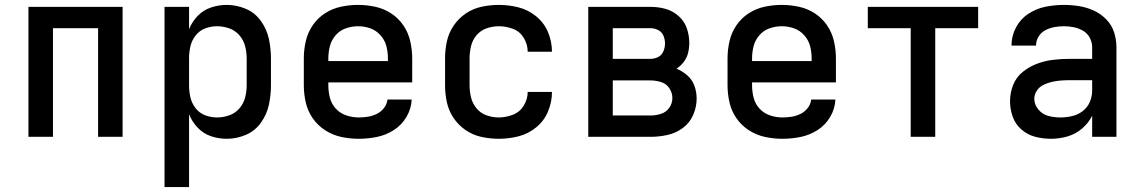

<svg xmlns="http://www.w3.org/2000/svg" viewBox="-20 -558 4648 783"><path d="M96 0H196V-443H380V0H480V-530H96Z M651 205H751V-92Q763 -62 786 -37.5Q809 -13 840.5 -2.5Q872 8 904 8Q945 8 982.5 -8Q1020 -24 1044 -57.5Q1068 -91 1076.5 -130.5Q1085 -170 1085 -210V-320Q1085 -360 1076.5 -399.5Q1068 -439 1044 -472.5Q1020 -506 982.5 -522Q945 -538 904 -538Q872 -538 840.5 -527.5Q809 -517 786 -493Q763 -469 751 -439V-530H651ZM865 -79Q840 -79 816.5 -88Q793 -97 777.5 -117Q762 -137 756.5 -161Q751 -185 751 -210V-320Q751 -345 756.5 -369Q762 -393 777.5 -413Q793 -433 816.5 -442Q840 -451 865 -451Q890 -451 914.5 -442.5Q939 -434 956 -414.5Q973 -395 979.5 -370Q986 -345 986 -320V-210Q986 -185 979.5 -160Q973 -135 956 -115.5Q939 -96 914.5 -87.5Q890 -79 865 -79Z M1442 8Q1480 8 1517 0.5Q1554 -7 1586 -27.5Q1618 -48 1637.5 -81Q1657 -114 1659 -152H1560Q1558 -133 1546 -117.5Q1534 -102 1516.5 -93.5Q1499 -85 1480.5 -82Q1462 -79 1443 -79Q1417 -79 1392 -87.5Q1367 -96 1349.5 -115Q1332 -134 1325.5 -159Q1319 -184 1319 -210V-222H1661V-320Q1661 -355 1653 -390Q1645 -425 1625 -454.5Q1605 -484 1575 -503.5Q1545 -523 1510 -530.5Q1475 -538 1440 -538Q1405 -538 1370 -530.5Q1335 -523 1305 -503.5Q1275 -484 1255 -454.5Q1235 -425 1227 -390Q1219 -355 1219 -320V-210Q1219 -175 1227 -140Q1235 -105 1255.5 -75.5Q1276 -46 1306.5 -26.5Q1337 -7 1372 0.5Q1407 8 1442 8ZM1319 -309V-320Q1319 -346 1325.5 -370.5Q1332 -395 1349 -414.5Q1366 -434 1390.5 -442.5Q1415 -451 1440 -451Q1466 -451 1490 -442.5Q1514 -434 1531.5 -414.5Q1549 -395 1555.5 -370.5Q1562 -346 1562 -320V-309Z M2014 8Q2055 8 2094.5 -2Q2134 -12 2166.5 -38.5Q2199 -65 2215 -103.5Q2231 -142 2231 -183H2132Q2132 -154 2116 -127.5Q2100 -101 2071.5 -90Q2043 -79 2014 -79Q1989 -79 1964.5 -87.5Q1940 -96 1923.5 -116Q1907 -136 1901 -160.5Q1895 -185 1895 -210V-320Q1895 -345 1901 -370Q1907 -395 1923.5 -414.5Q1940 -434 1964.5 -442.5Q1989 -451 2014 -451Q2043 -451 2071.5 -440.5Q2100 -430 2116 -403.5Q2132 -377 2132 -347H2231Q2231 -388 2215 -426.5Q2199 -465 2166.5 -491.5Q2134 -518 2094.5 -528Q2055 -538 2014 -538Q1979 -538 1944 -530.5Q1909 -523 1879.5 -503Q1850 -483 1830 -453.5Q1810 -424 1802.5 -389.5Q1795 -355 1795 -320V-210Q1795 -175 1802.5 -140.5Q1810 -106 1830 -76.5Q1850 -47 1879.5 -27Q1909 -7 1944 0.5Q1979 8 2014 8Z M2379 0H2633Q2667 0 2701.5 -7.5Q2736 -15 2764.5 -36Q2793 -57 2807 -89.5Q2821 -122 2821 -156Q2821 -183 2812 -208Q2803 -233 2783 -250.5Q2763 -268 2739 -278Q2756 -289 2768.5 -305.5Q2781 -322 2786 -342Q2791 -362 2791 -383Q2791 -413 2781 -442.5Q2771 -472 2747 -493Q2723 -514 2693.5 -522Q2664 -530 2633 -530H2379ZM2633 -318H2479V-443H2633Q2649 -443 2664 -435.5Q2679 -428 2685.5 -412.5Q2692 -397 2692 -381Q2692 -365 2685.5 -349Q2679 -333 2664 -325.5Q2649 -318 2633 -318ZM2479 -87V-230H2633Q2654 -230 2675.5 -223.5Q2697 -217 2709.5 -198.5Q2722 -180 2722 -158Q2722 -136 2709 -118Q2696 -100 2675 -93.5Q2654 -87 2633 -87Z M3170 8Q3208 8 3245 0.5Q3282 -7 3314 -27.5Q3346 -48 3365.5 -81Q3385 -114 3387 -152H3288Q3286 -133 3274 -117.5Q3262 -102 3244.5 -93.5Q3227 -85 3208.5 -82Q3190 -79 3171 -79Q3145 -79 3120 -87.5Q3095 -96 3077.5 -115Q3060 -134 3053.5 -159Q3047 -184 3047 -210V-222H3389V-320Q3389 -355 3381 -390Q3373 -425 3353 -454.5Q3333 -484 3303 -503.5Q3273 -523 3238 -530.5Q3203 -538 3168 -538Q3133 -538 3098 -530.5Q3063 -523 3033 -503.5Q3003 -484 2983 -454.5Q2963 -425 2955 -390Q2947 -355 2947 -320V-210Q2947 -175 2955 -140Q2963 -105 2983.5 -75.5Q3004 -46 3034.5 -26.5Q3065 -7 3100 0.5Q3135 8 3170 8ZM3047 -309V-320Q3047 -346 3053.5 -370.5Q3060 -395 3077 -414.5Q3094 -434 3118.5 -442.5Q3143 -451 3168 -451Q3194 -451 3218 -442.5Q3242 -434 3259.5 -414.5Q3277 -395 3283.5 -370.5Q3290 -346 3290 -320V-309Z M3694 0H3794V-443H3969V-530H3519V-443H3694Z M4266 8Q4300 8 4333 -1.5Q4366 -11 4392.5 -33.5Q4419 -56 4434 -86V0H4533V-365Q4533 -396 4523.5 -426Q4514 -456 4491.5 -479Q4469 -502 4440.5 -515Q4412 -528 4381 -533Q4350 -538 4319 -538Q4281 -538 4243.5 -530.5Q4206 -523 4173.5 -501.5Q4141 -480 4123 -445.5Q4105 -411 4105 -373V-372H4205Q4205 -392 4215.5 -409Q4226 -426 4243.5 -435Q4261 -444 4280 -447.5Q4299 -451 4319 -451Q4339 -451 4359 -447Q4379 -443 4397 -432.5Q4415 -422 4424.5 -403.5Q4434 -385 4434 -365V-318H4341Q4308 -318 4274.5 -314Q4241 -310 4209 -298Q4177 -286 4150.5 -264.5Q4124 -243 4111.5 -211Q4099 -179 4099 -145Q4099 -113 4110 -82Q4121 -51 4146 -29.5Q4171 -8 4202.5 0Q4234 8 4266 8ZM4304 -79Q4280 -79 4256 -85Q4232 -91 4215 -111Q4198 -131 4198 -155Q4198 -173 4208.5 -188.5Q4219 -204 4235.5 -212Q4252 -220 4269.5 -224Q4287 -228 4305 -229.5Q4323 -231 4341 -231H4434V-189Q4434 -165 4424.5 -142.5Q4415 -120 4395.5 -105Q4376 -90 4352 -84.5Q4328 -79 4304 -79Z"/></svg>

Font: Iosevka Sparkle Medium
Style: Regular
Weight: 500
Designer: Belleve Invis
Foundry: Belleve Invis
Version: Version 4.5.0; ttfautohint (v1.8.3)